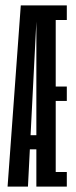

<svg xmlns="http://www.w3.org/2000/svg" viewBox="-20 -695 282 715"><path d="M8.2 0 57.4 -675H117.1L116.4 -634.4L84.1 0ZM58.2 -138.9 67.8 -191.5H140.8V-138.9ZM115.4 0V-675H228.8V-620.5H187.5V-372.8H228.8V-319.1H187.5V-54.5H228.8V0Z"/></svg>

Font: Anybody UltraCondensed Thin
Style: Regular
Weight: 100
Width: 1
Designer: Tyler Finck
Foundry: Etcetera Type Company
Version: Version 1.110